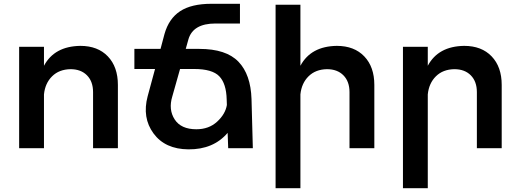

<svg xmlns="http://www.w3.org/2000/svg" viewBox="-20 -782 2737 1013"><path d="M404 -540Q496 -540 549 -484.5Q602 -429 602 -334V0H471V-296Q471 -352 439 -384.5Q407 -417 352 -417Q292 -416 255 -379.5Q218 -343 212 -284V0H81V-535H212V-435Q267 -538 404 -540Z M1314 0H1184L1181 -81Q1106 7 974 6Q851 5 790 -78Q729 -161 759 -274L798 -418H689V-524H827L848 -603Q871 -684 930.5 -723Q990 -762 1096 -762H1246V-658H1117Q998 -658 974 -574L960 -524H1032Q1173 -524 1238 -456.5Q1303 -389 1307 -259ZM1016 -100Q1082 -100 1125.5 -140Q1169 -180 1177 -228L1176 -257Q1174 -341 1137 -379.5Q1100 -418 1004 -418H930L889 -273Q868 -204 901.5 -152Q935 -100 1016 -100Z M1757 -540Q1849 -540 1902 -484.5Q1955 -429 1955 -334V0H1824V-296Q1824 -352 1792 -384.5Q1760 -417 1705 -417Q1645 -416 1608 -379.5Q1571 -343 1565 -284V211H1434V-757H1565V-435Q1620 -538 1757 -540Z M2429 -540Q2521 -540 2574 -484.5Q2627 -429 2627 -334V0H2496V-296Q2496 -352 2464 -384.5Q2432 -417 2377 -417Q2317 -416 2280 -379.5Q2243 -343 2237 -284V211H2106V-535H2237V-435Q2292 -538 2429 -540Z"/></svg>

Font: Montserrat arm Medium
Style: Regular
Weight: 500
Designer: Julieta Ulanovsky
Foundry: Julieta Ulanovsky
Version: Version 6.000;PS 006.000;hotconv 1.0.88;makeotf.lib2.5.64775